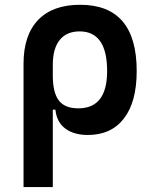

<svg xmlns="http://www.w3.org/2000/svg" viewBox="-20 -547 626 792"><path d="M342.3 9.8Q285.2 9.8 249.5 -16.6Q213.9 -43 208.5 -94.7H197.8V224.6H77.1V-284.2Q77.1 -401.9 137.2 -464.6Q197.3 -527.3 310.5 -527.3Q543.9 -527.3 543.9 -253.9Q543.9 -126.5 491.2 -58.3Q438.5 9.8 342.3 9.8ZM197.8 -235.8Q197.8 -165.5 222.4 -132.8Q247.1 -100.1 303.2 -100.1Q421.9 -100.1 421.9 -253.9Q421.9 -417.5 308.1 -417.5Q254.9 -417.5 226.3 -382.1Q197.8 -346.7 197.8 -279.8Z"/></svg>

Font: CaskaydiaCove NF SemiBold
Style: Regular
Weight: 600
Designer: Aaron Bell
Foundry: Saja Typeworks
Version: Version 2111.001; VTT 6.35;Nerd Fonts 3.2.1